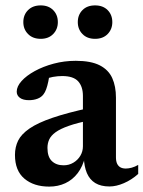

<svg xmlns="http://www.w3.org/2000/svg" viewBox="-20 -680 532 712"><path d="M315.5 -280.5 317 -234.5Q266.5 -224.5 234.8 -213.2Q203 -202 186 -189.5Q169 -177 162.5 -162.8Q156 -148.5 156 -131.5Q156 -98.5 172.2 -82.8Q188.5 -67 216 -67Q236 -67 252.2 -76.8Q268.5 -86.5 278 -102.5Q287.5 -118.5 287.5 -137.5V-324Q287.5 -359 269.8 -378.5Q252 -398 211 -398Q194 -398 176.2 -394.8Q158.5 -391.5 143.5 -385L165.5 -417Q162.5 -394 159 -377.2Q155.5 -360.5 151.2 -349Q147 -337.5 141.5 -330.5Q133.5 -319.5 119.2 -314Q105 -308.5 87.5 -308.5Q65.5 -308.5 53.8 -317.2Q42 -326 42 -340Q42 -359.5 60 -379.5Q78 -399.5 109 -416.5Q140 -433.5 179.2 -444Q218.5 -454.5 261 -454.5Q317 -454.5 349.8 -437.8Q382.5 -421 396.2 -390.5Q410 -360 410 -318V-96.5Q410 -82.5 414.2 -73.2Q418.5 -64 426.5 -59.5Q434.5 -55 446.5 -55Q456.5 -55 468.5 -58.2Q480.5 -61.5 492.5 -68.5V-35Q468 -13 439.5 -0.8Q411 11.5 386 11.5Q354 11.5 333.2 -1.2Q312.5 -14 302.2 -38.2Q292 -62.5 291 -95.5L295.5 -98.5Q287 -62.5 268 -37.8Q249 -13 222 -0.5Q195 12 162.5 12Q105.5 12 70.5 -17.5Q35.5 -47 35.5 -105.5Q35.5 -134.5 47.2 -158.5Q59 -182.5 89.5 -203.5Q120 -224.5 174.8 -243.2Q229.5 -262 315.5 -280.5ZM131 -536Q101.5 -536 84 -553.8Q66.5 -571.5 66.5 -598Q66.5 -625 84 -642.5Q101.5 -660 131 -660Q160 -660 177.2 -642.5Q194.5 -625 194.5 -598Q194.5 -571.5 177.2 -553.8Q160 -536 131 -536ZM332.5 -536Q303 -536 285.8 -553.8Q268.5 -571.5 268.5 -598Q268.5 -625 285.8 -642.5Q303 -660 332.5 -660Q362 -660 379.2 -642.5Q396.5 -625 396.5 -598Q396.5 -571.5 379.2 -553.8Q362 -536 332.5 -536Z"/></svg>

Font: Newsreader 16pt 16pt SemiBold
Style: Regular
Weight: 600
Version: Version 1.003